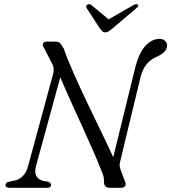

<svg xmlns="http://www.w3.org/2000/svg" viewBox="-20 -899 820 919"><path d="M152 -103Q138 -45 187.5 -33L208.5 -29.5Q224.5 -25.5 224.5 -13.5Q224.5 0 204.5 0H27.5Q6.5 0 6.5 -14Q6.5 -26.5 26 -30L49 -34.5Q72 -39 89.5 -56.8Q107 -74.5 114.5 -104.5L233 -540.5Q243 -576 226 -600.5L191 -669.5Q182 -680 185.8 -690Q189.5 -700 204 -700H245.5Q260.5 -700 268.2 -691.8Q276 -683.5 285 -666.5Q303.5 -613.5 333.5 -546Q363.5 -478.5 397.8 -406.8Q432 -335 464.8 -267.5Q497.5 -200 522 -146.5L629.5 -584.5Q647.5 -650 678 -681.5Q708.5 -713 743.5 -713Q760 -713 769.8 -704Q779.5 -695 779.5 -680.5Q779 -649.5 733.5 -629Q703 -616.5 683.2 -593.5Q663.5 -570.5 653 -531.5L556 -129.5Q552.5 -118.5 552.5 -109.2Q552.5 -100 557.5 -86L578 -31Q584.5 -16.5 578.5 -8.2Q572.5 0 558.5 0H504.5Q477.5 0 477.5 -31Q478 -45 475.2 -56Q472.5 -67 464.5 -83.5Q451 -119.5 428.2 -171.5Q405.5 -223.5 377.8 -284.5Q350 -345.5 321.5 -408.5Q293 -471.5 268.5 -529ZM515.5 -760.5Q506 -753 499.2 -748.5Q492.5 -744 484 -744Q475.5 -744 470.5 -748.5Q465.5 -753 459.5 -760.5L395 -860Q391 -865 392.8 -869.8Q394.5 -874.5 398.5 -877Q407.5 -882.5 417.5 -874.5L500 -806.5L618.5 -874.5Q633.5 -882 639.5 -877Q646.5 -870.5 633 -860Z"/></svg>

Font: Fraunces 9pt S000 Light
Style: Italic
Weight: 300
Italic angle: -16°
Version: Version 1.000; ttfautohint (v1.8.3)